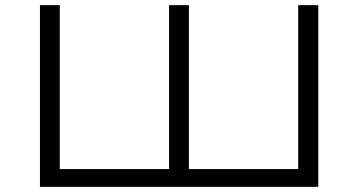

<svg xmlns="http://www.w3.org/2000/svg" viewBox="-20 -725 1390 745"><path d="M135 0V-705H212V-69H636V-705H713V-69H1137V-705H1215V0Z"/></svg>

Font: Nunito Sans 7pt Expanded Light
Style: Regular
Weight: 300
Width: 7
Designer: Vernon Adams
Foundry: Vernon Adams
Version: Version 3.101;gftools[0.9.27]